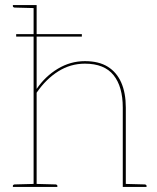

<svg xmlns="http://www.w3.org/2000/svg" viewBox="-20 -740 622 760"><path d="M113 0V-720H125V-388Q159 -438 209 -468Q259 -498 316 -498Q371 -498 406.5 -476Q442 -454 460 -413Q478 -372 478 -314V0H466V-314Q466 -397 429.5 -442.5Q393 -488 316 -488Q259 -488 210.5 -457.5Q162 -427 125 -373V0ZM475 0 476 -12 553 -10Q555 -10 557.5 -8.5Q560 -7 560 -5V0ZM31 0V-5Q31 -7 33.5 -8.5Q36 -10 38 -10L115 -12L116 0ZM116 -720 115 -708 38 -710Q36 -710 33.5 -711.5Q31 -713 31 -715V-720ZM122 0 123 -12 200 -10Q202 -10 204.5 -8.5Q207 -7 207 -5V0ZM44 -595V-605H304V-595Z"/></svg>

Font: Aleo Thin
Style: Regular
Weight: 250
Designer: Alessio Laiso
Foundry: Alessio Laiso
Version: Version 2.001;gftools[0.9.29]